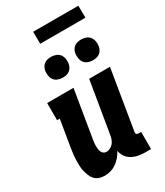

<svg xmlns="http://www.w3.org/2000/svg" viewBox="-225 -1005 949 1104"><g transform="rotate(-30 250.0 -453.5)"><path d="M133 8Q114 8 97 2.5Q80 -3 68 -15.5Q56 -28 49.5 -44.5Q43 -61 38.5 -78Q34 -95 33.5 -113.5Q33 -132 33.5 -150.5Q34 -169 36 -187.5Q38 -206 41 -225L71 -406H53V-520H228L176 -206Q174 -196 173 -185.5Q172 -175 172 -164.5Q172 -154 173.5 -144.5Q175 -135 179 -126Q183 -117 191 -111.5Q199 -106 209 -106Q222 -106 234.5 -112.5Q247 -119 255.5 -129.5Q264 -140 268.5 -153Q273 -166 275 -178L332 -520H470L405 -126Q404 -122 404.5 -118Q405 -114 407.5 -111Q410 -108 413.5 -107Q417 -106 421 -106H438V8H402Q379 8 356.5 4Q334 0 314.5 -10.5Q295 -21 282 -39Q269 -57 265 -80Q255 -61 241 -44.5Q227 -28 210 -16Q193 -4 173 2Q153 8 133 8ZM404 -601Q388 -601 372.5 -607Q357 -613 348 -625Q339 -637 336.5 -653.5Q334 -670 336 -687Q338 -698 344 -709Q350 -720 360 -727Q370 -734 381.5 -736.5Q393 -739 405 -739Q421 -739 436.5 -733Q452 -727 461 -715Q470 -703 473 -686.5Q476 -670 473 -653Q471 -642 465 -631Q459 -620 449 -613Q439 -606 427.5 -603.5Q416 -601 404 -601ZM204 -601Q188 -601 172.5 -607Q157 -613 148 -625Q139 -637 136.5 -653.5Q134 -670 136 -687Q138 -698 144 -709Q150 -720 160 -727Q170 -734 181.5 -736.5Q193 -739 205 -739Q221 -739 236.5 -733Q252 -727 261 -715Q270 -703 273 -686.5Q276 -670 273 -653Q271 -642 265 -631Q259 -620 249 -613Q239 -606 227.5 -603.5Q216 -601 204 -601ZM489 -835H189L188 -915H488Z"/></g></svg>

Font: Iosevka Curly Slab Heavy
Style: Italic
Weight: 900
Italic angle: -9°
Monospace: yes
Designer: Belleve Invis
Foundry: Belleve Invis
Version: Version 22.1.2; ttfautohint (v1.8.4)